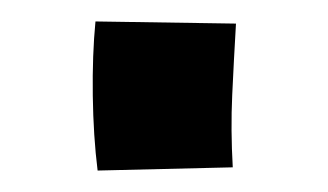

<svg xmlns="http://www.w3.org/2000/svg" viewBox="-20 -158 306 179"><path d="M71 1Q67 -31 66.5 -69Q66 -107 69 -138L200 -136Q198 -102 196.5 -69.5Q195 -37 197 -2Z"/></svg>

Font: Marhey
Style: Regular
Weight: 400
Designer: Nur Syamsi & Bustanul Arifin
Foundry: Namelatype
Version: Version 1.000; ttfautohint (v1.8.4.7-5d5b)